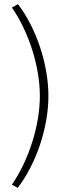

<svg xmlns="http://www.w3.org/2000/svg" viewBox="-20 -737 330 920"><path d="M65 163C154 47 212 -126 212 -277C212 -427 155 -601 66 -717L37 -701C118 -584 171 -418 171 -277C171 -136 118 30 37 148Z"/></svg>

Font: Fixel Display ExtraLight
Style: Regular
Weight: 200
Designer: AlfaBravo + MacPaw
Foundry: Kyrylo Tkachov, Marchela Mozhyna, Serhii Makarenko, Maria Weinstein, Zakhar Kryvoshyya
Version: Version 1.211